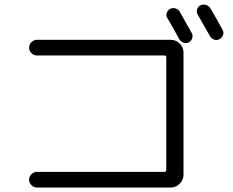

<svg xmlns="http://www.w3.org/2000/svg" viewBox="-20 -851 1040 858"><path d="M837 -703Q843 -692 839 -680Q835 -668 824 -662Q813 -656 800 -660.5Q787 -665 781 -676Q745 -742 728 -770Q721 -781 725 -793Q729 -805 740 -811Q751 -817 763.5 -813.5Q776 -810 783 -799Q818 -738 837 -703ZM920 -814Q946 -771 975 -717Q981 -706 976.5 -694Q972 -682 961 -676Q949 -670 937 -674Q925 -678 918 -690Q898 -726 864 -785Q857 -796 860.5 -808.5Q864 -821 875 -827Q887 -833 900 -829Q913 -825 920 -814ZM715 -83Q723 -83 723 -92V-595Q723 -603 715 -603H145Q131 -603 120.5 -613.5Q110 -624 110 -638Q110 -652 120.5 -662.5Q131 -673 145 -673H743Q766 -673 783 -656.5Q800 -640 800 -617V-70Q800 -47 783 -30Q766 -13 743 -13H145Q131 -13 120.5 -23.5Q110 -34 110 -48Q110 -62 120.5 -72.5Q131 -83 145 -83Z"/></svg>

Font: Rounded Mplus 1c
Style: Regular
Weight: 400
Version: Version 1.059.20150529